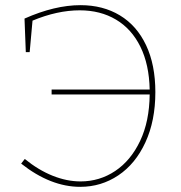

<svg xmlns="http://www.w3.org/2000/svg" viewBox="-20 -718 703 744"><path d="M582 -361Q582 -250 543.5 -166.5Q505 -83 438.5 -38.5Q372 6 291 6Q176 6 62 -84L76 -102Q129 -59 184 -37Q239 -15 292 -15Q366 -15 426.5 -55.5Q487 -96 523 -172Q559 -248 560 -352H180V-371H560Q558 -468 524 -537Q490 -606 429.5 -642Q369 -678 289 -678Q202 -678 106 -638L95 -516H80L75 -646Q192 -698 292 -698Q379 -698 444.5 -658.5Q510 -619 546 -543Q582 -467 582 -361Z"/></svg>

Font: Bitter Pro Thin
Style: Regular
Weight: 250
Designer: Sol Matas, and Bitter project Authors
Foundry: Sol Matas
Version: Version 1.010